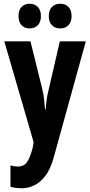

<svg xmlns="http://www.w3.org/2000/svg" viewBox="-20 -767 482 1027"><path d="M3 -546H143L207 -287Q213 -260 216 -234Q219 -208 221 -181H224Q226 -207 229 -230Q232 -253 240 -286L300 -546H439L268 73Q251 136 223.5 172.5Q196 209 163 224.5Q130 240 98 240Q81 240 65.5 238Q50 236 36 232V118Q57 124 75 124Q105 124 122 103.5Q139 83 155 23L160 -6ZM79 -681Q79 -713 95.5 -730Q112 -747 138 -747Q166 -747 182.5 -729.5Q199 -712 199 -681Q199 -650 182.5 -632.5Q166 -615 138 -615Q112 -615 95.5 -632Q79 -649 79 -681ZM241 -681Q241 -713 258 -730Q275 -747 302 -747Q330 -747 346.5 -729.5Q363 -712 363 -681Q363 -650 346.5 -632.5Q330 -615 302 -615Q274 -615 257.5 -632.5Q241 -650 241 -681Z"/></svg>

Font: Noto Sans Sinhala ExtraCondensed
Style: Bold
Weight: 700
Width: 2
Designer: Jelle Bosma - Monotype Design Team
Foundry: Monotype Imaging Inc.
Version: Version 2.006; ttfautohint (v1.8.4.7-5d5b)